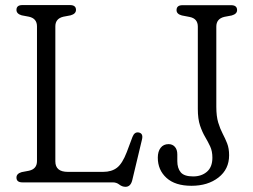

<svg xmlns="http://www.w3.org/2000/svg" viewBox="-20 -720 997 758"><path d="M259 -659.5 230 -654Q198.5 -646.5 198.5 -616V-83Q198.5 -41.5 247.5 -41.5H387.5Q420.5 -41.5 441.8 -57.8Q463 -74 480.5 -119.5L503 -179.5Q511 -200 527.5 -197Q546.5 -193.5 540.5 -169L502 -8Q495.5 17.5 475.5 17.5Q462.5 17.5 451.2 8.8Q440 0 425.5 0H68.5Q45 0 45 -19Q45 -34.5 65.5 -40.5L94.5 -46Q126 -53 126 -84V-616Q126 -647 94.5 -654L65.5 -659.5Q45 -665.5 45 -681Q45 -700 68.5 -700H256Q280 -700 280 -681Q280 -665.5 259 -659.5ZM884.5 -107Q884.5 -52 842.5 -19.2Q800.5 13.5 736 13.5Q671.5 13.5 637.2 -17.8Q603 -49 603 -97.5Q603 -122 614.2 -136.5Q625.5 -151 645.5 -151Q661 -151 670.5 -140.2Q680 -129.5 680 -110.5V-84Q680 -56 693.5 -39.8Q707 -23.5 742.5 -23.5Q775.5 -23.5 797 -42Q818.5 -60.5 818.5 -97.5Q818.5 -123 809.8 -141.8Q801 -160.5 789.8 -179.5Q778.5 -198.5 769.8 -224.2Q761 -250 761 -290V-615Q761 -646.5 729 -653L698 -659Q677 -664.5 677 -680Q677 -699.5 700.5 -699.5H892.5Q916 -699.5 916 -680Q916 -665 895 -659L866 -653.5Q834 -646 834 -615V-298.5Q834 -261 841.5 -236.2Q849 -211.5 859 -192.5Q869 -173.5 876.8 -153.8Q884.5 -134 884.5 -107Z"/></svg>

Font: Fraunces 72pt S100 Light
Style: Regular
Weight: 300
Version: Version 1.000; ttfautohint (v1.8.3)